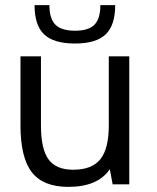

<svg xmlns="http://www.w3.org/2000/svg" viewBox="-20 -720 615 750"><path d="M409 -59Q362 10 247 10Q149 10 104.5 -47Q60 -104 60 -230V-500H140V-230Q140 -138 169.5 -97.5Q199 -57 266 -57Q339 -57 372 -98Q405 -139 405 -230V-500H485V0H420ZM372 -700H430Q430 -621 392.5 -585.5Q355 -550 273 -550Q190 -550 152.5 -585.5Q115 -621 115 -700H173Q173 -647 196.5 -623.5Q220 -600 273 -600Q326 -600 349 -623.5Q372 -647 372 -700Z"/></svg>

Font: Fivo Sans
Style: Regular
Weight: 400
Designer: Alexander Slobzheninov
Foundry: Alexander Slobzheninov
Version: 1.0